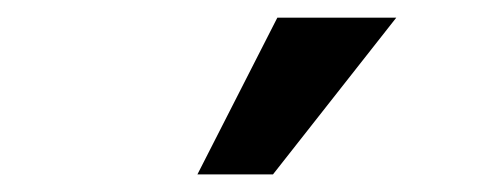

<svg xmlns="http://www.w3.org/2000/svg" viewBox="-20 -786 560 216"><path d="M287.1 -589.8H202.1L292 -766.1H425.8Z"/></svg>

Font: Lorenzo Sans Medium
Style: Regular
Weight: 500
Foundry: Intel Corporation
Version: Version 1.00; ttfautohint (v1.5)